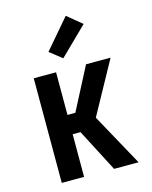

<svg xmlns="http://www.w3.org/2000/svg" viewBox="-116 -846 731 922"><g transform="rotate(-15 250.0 -385.0)"><path d="M335 0 225 -212H186V0H75V-520H186V-308H225L335 -520H457L314 -260L457 0ZM237 -576 176 -624 301 -770 374 -710Z"/></g></svg>

Font: Iosevka Fixed
Style: Bold
Weight: 700
Monospace: yes
Designer: Belleve Invis
Foundry: Belleve Invis
Version: Version 32.3.0